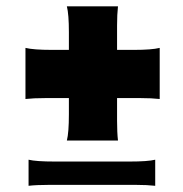

<svg xmlns="http://www.w3.org/2000/svg" viewBox="-20 -583 579 607"><path d="M350.1 -502.4V-425.3H403.8Q459.5 -425.3 484.9 -431.6V-270Q459 -272.9 424.3 -272.9H350.1V-201.2Q350.1 -164.1 353 -138.7H191.4Q197.8 -164.1 197.8 -221.7V-272.9H123.5Q85.9 -272.9 60.5 -270V-431.6Q85.9 -425.3 144 -425.3H197.8V-481.4Q197.8 -537.6 191.4 -563H353Q350.1 -537.6 350.1 -502.4ZM410.6 1.5H133.3Q95.7 1.5 70.3 4.4V-78.1Q93.8 -72.3 153.3 -72.3H389.6Q447.3 -72.3 470.7 -78.1V4.4Q445.3 1.5 410.6 1.5Z"/></svg>

Font: Nosifer Caps
Style: Regular
Weight: 800
Version: Version 001.002